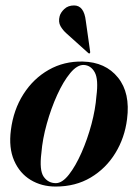

<svg xmlns="http://www.w3.org/2000/svg" viewBox="-20 -676 507 705"><path d="M284 -450Q367.5 -448 413.2 -391.2Q459 -334.5 446.5 -238.5Q438 -170 403.5 -113.8Q369 -57.5 313.2 -24.2Q257.5 9 184.5 9Q132.5 9 92.2 -15.5Q52 -40 31.8 -86.5Q11.5 -133 20 -198.5Q29.5 -273 66 -330.2Q102.5 -387.5 158.8 -419.5Q215 -451.5 284 -450ZM185 -3.5Q208.5 -3.5 233 -34.8Q257.5 -66 279.2 -115.2Q301 -164.5 315.8 -219.8Q330.5 -275 334 -323Q342 -384.5 328 -410.2Q314 -436 288 -437.5Q263.5 -438.5 238 -407.8Q212.5 -377 190 -327.5Q167.5 -278 151.8 -221.5Q136 -165 132 -114.5Q124 -50.5 140.5 -27Q157 -3.5 185 -3.5ZM295 -599.5 311 -486.5Q311.5 -482 310 -480.5Q307 -478.5 304.5 -481L225.5 -552Q211 -564.5 202.2 -580Q193.5 -595.5 199 -616.5Q202.5 -630 216.2 -643Q230 -656 252 -656Q288.5 -656 295 -599.5Z"/></svg>

Font: Fraunces 144pt S000 SemiBold
Style: Italic
Weight: 600
Italic angle: -16°
Version: Version 1.000; ttfautohint (v1.8.3)